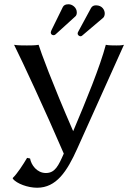

<svg xmlns="http://www.w3.org/2000/svg" viewBox="-20 -858 620 900"><path d="M121 -115 107 -118C88 -86 61 -44 40 -24V-20C59 3 110 22 154 22C244 22 294 -54 342 -161L561 -648C549 -645 537 -645 526 -645C515 -645 488 -645 476 -648C449 -546 384 -387 323 -243C224 -470 170 -618 161 -648C144 -645 123 -645 106 -645C89 -645 63 -645 46 -648C86 -568 192 -340 279 -138C254 -81 238 -47 195 -47C153 -47 126 -85 121 -115ZM471 -795C471 -811 459 -833 430 -833C419 -833 412 -829 407 -821L348 -712C345 -707 344 -704 344 -701C344 -693 352 -688 357 -688C360 -688 363 -689 365 -691L464 -775C468 -779 471 -786 471 -795ZM340 -800C340 -823 318 -838 302 -838C287 -838 280 -834 275 -826L221 -716C219 -712 218 -707 218 -705C218 -698 224 -693 231 -693C237 -693 241 -697 245 -701L333 -781C338 -785 340 -792 340 -800Z"/></svg>

Font: Libertinus Sans
Style: Regular
Weight: 400
Designer: Philipp H. Poll, Khaled Hosny
Foundry: Caleb Maclennan
Version: Version 7.050;RELEASE